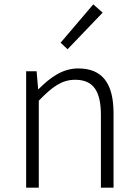

<svg xmlns="http://www.w3.org/2000/svg" viewBox="-20 -861 632 881"><path d="M100 0H158V-399C220 -463 264 -495 325 -495C408 -495 443 -443 443 -333V0H501V-341C501 -478 450 -547 339 -547C266 -547 210 -505 157 -452H155L148 -534H100ZM290 -635 451 -803 408 -841 258 -665Z"/></svg>

Font: Noto Sans CJK SC Light
Style: Regular
Weight: 300
Designer: Ryoko NISHIZUKA 西塚涼子 (kana, bopomofo & ideographs); Paul D. Hunt (Latin, Greek & Cyrillic); Sandoll Communications 산돌커뮤니
Foundry: Adobe
Version: Version 2.004;hotconv 1.0.118;makeotfexe 2.5.65603